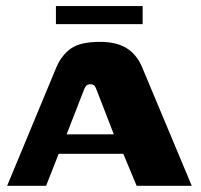

<svg xmlns="http://www.w3.org/2000/svg" viewBox="-20 -599 649 619"><path d="M3 0 161.6 -381.8Q178.2 -420.7 208.3 -442.3Q238.4 -464 302.4 -464Q355.4 -464 388.1 -443.8Q420.8 -423.7 438.4 -381.8L598.2 0H420.5L377.5 -103.2H169.2L128.6 0ZM194.8 -165.9H347L292.6 -306.2Q290 -314.2 286 -320.7Q282.1 -327.3 271.8 -327.3Q260.6 -327.3 256.5 -320.6Q252.3 -313.8 249.4 -306.2ZM160.3 -521.3V-579.4H439.9V-521.3Z"/></svg>

Font: Genos Thin
Style: Regular
Weight: 100
Designer: Robert E. Leuschke
Foundry: Robert E. Leuschke
Version: Version 1.010